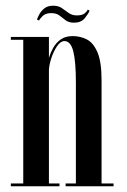

<svg xmlns="http://www.w3.org/2000/svg" viewBox="-20 -653 445 673"><path d="M18 0V-10H61.5V-513.5H18V-523.5H151.5V-450.5Q156.5 -467 166.2 -484.8Q176 -502.5 192.5 -514.5Q209 -526.5 235 -526.5Q261 -526.5 284 -515Q307 -503.5 321.5 -470Q336 -436.5 336 -371.5V-10H378V0H210V-10H246V-363Q246 -438 236.8 -473.5Q227.5 -509 206 -509Q192 -509 180 -491.2Q168 -473.5 160.2 -450Q152.5 -426.5 151.5 -408.5V-10H188.5V0ZM239.5 -573.5Q221 -573.5 210 -582Q199 -590.5 188.2 -598.8Q177.5 -607 159.5 -607Q139 -607 128.8 -596.2Q118.5 -585.5 116.5 -581L109.5 -584.5Q112 -592 118.2 -603.5Q124.5 -615 136 -624Q147.5 -633 166.5 -633Q185 -633 197 -624.5Q209 -616 220.8 -607.5Q232.5 -599 249.5 -599Q268.5 -599 277.2 -606.5Q286 -614 287.5 -619.5L294 -615.5Q290 -605 277.2 -589.2Q264.5 -573.5 239.5 -573.5Z"/></svg>

Font: Imbue 100pt Medium
Style: Regular
Weight: 500
Designer: Tyler Finck
Foundry: Etcetera Type Company
Version: Version 1.102; ttfautohint (v1.8.3)